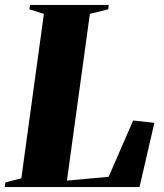

<svg xmlns="http://www.w3.org/2000/svg" viewBox="-42 -763 667 783"><path d="M-22.5 0 -20 -19 45 -36 137 -706.5 78 -725 80.5 -743H401.5L399.5 -725L324.5 -706.5L231 -26.5L401 -42L501 -271.5L587.5 -262L527 0Z"/></svg>

Font: Merriweather 144pt Black
Style: Italic
Weight: 900
Italic angle: -7.8°
Version: Version 2.101